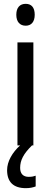

<svg xmlns="http://www.w3.org/2000/svg" viewBox="-20 -758 265 1001"><path d="M114 -738C84 -738 65 -719 65 -681C65 -644 84 -624 114 -624C143 -624 161 -644 161 -681C161 -719 144 -738 114 -738ZM85 117C85 78 102 44 147 0H154V-537H71V0H85C45 36 17 83 17 129C17 190 49 223 115 223C136 223 153 219 166 214V158C158 161 147 164 130 164C101 164 85 148 85 117Z"/></svg>

Font: Noto Sans Gurmukhi UI Condensed
Style: Regular
Weight: 400
Width: 3
Designer: Jelle Bosma - Monotype Design Team
Foundry: Monotype Imaging Inc.
Version: Version 2.004